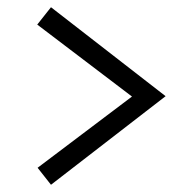

<svg xmlns="http://www.w3.org/2000/svg" viewBox="-20 -614 505 531"><path d="M121 -594 438 -348 121 -103 84 -150 345 -347 83 -546Z"/></svg>

Font: Rosa Sans Light
Style: Regular
Weight: 300
Designer: Pentagram / MCKL
Foundry: Pentagram / MCKL
Version: Version 1.005;September 16, 2019;FontCreator 11.5.0.2425 64-